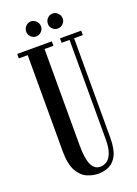

<svg xmlns="http://www.w3.org/2000/svg" viewBox="-159 -897 697 974"><g transform="rotate(-20 190.0 -410.0)"><path d="M196.5 12Q167.5 12 137 -1Q106.5 -14 85.8 -50.8Q65 -87.5 65 -158.5V-676H17V-700H204V-676H156V-157.5Q156 -84.5 171.5 -51.2Q187 -18 219 -18Q236 -18 252.5 -28Q269 -38 280 -64.8Q291 -91.5 291 -141V-676H248V-700H362.5V-676H315.5V-141Q315.5 -80 299.5 -47Q283.5 -14 256.5 -1Q229.5 12 196.5 12ZM255.5 -750.5Q239 -750.5 227.2 -762.2Q215.5 -774 215.5 -790Q215.5 -807 227.2 -819.2Q239 -831.5 255.5 -831.5Q271.5 -831.5 283.5 -819.2Q295.5 -807 295.5 -790Q295.5 -774 283.5 -762.2Q271.5 -750.5 255.5 -750.5ZM138 -750.5Q122 -750.5 110.2 -762.2Q98.5 -774 98.5 -790Q98.5 -807 110.2 -819.2Q122 -831.5 138 -831.5Q154.5 -831.5 166.5 -819.2Q178.5 -807 178.5 -790Q178.5 -774 166.5 -762.2Q154.5 -750.5 138 -750.5Z"/></g></svg>

Font: Imbue 50pt Medium
Style: Regular
Weight: 500
Designer: Tyler Finck
Foundry: Etcetera Type Company
Version: Version 1.102; ttfautohint (v1.8.3)